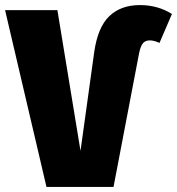

<svg xmlns="http://www.w3.org/2000/svg" viewBox="-42 -736 697 756"><path d="M-22 -696H184L275 -142L329 -531Q343 -629 388.5 -672.5Q434 -716 509 -716Q579 -716 635 -681L586 -567Q564 -577 548 -577Q531 -577 521.5 -566.5Q512 -556 506 -528L405 0H141Z"/></svg>

Font: Fira Sans Condensed Black
Style: Regular
Weight: 900
Width: 3
Designer: Carrois Corporate & Edenspiekermann AG
Foundry: Carrois Corporate GbR & Edenspiekermann AG
Version: Version 4.203